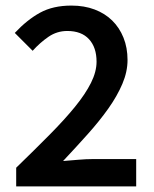

<svg xmlns="http://www.w3.org/2000/svg" viewBox="-20 -668 553 688"><path d="M38 0V-67Q104 -131 157.5 -185Q211 -239 248.5 -285Q286 -331 306 -371Q326 -411 326 -447Q326 -498 299 -527.5Q272 -557 221 -557Q184 -557 153.5 -536Q123 -515 97 -486L33 -550Q77 -597 123.5 -622.5Q170 -648 236 -648Q282 -648 319 -634Q356 -620 382 -594.5Q408 -569 422.5 -533Q437 -497 437 -453Q437 -411 418.5 -367.5Q400 -324 368.5 -279.5Q337 -235 295 -188Q253 -141 206 -91Q231 -93 260 -95.5Q289 -98 312 -98H468V0Z"/></svg>

Font: TypoPRO Source Sans Pro
Style: Regular
Weight: 600
Designer: Paul D. Hunt
Foundry: Adobe Systems Incorporated
Version: Version 2.020;PS 2.000;hotconv 1.0.86;makeotf.lib2.5.63406